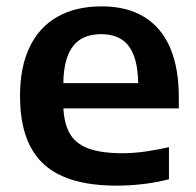

<svg xmlns="http://www.w3.org/2000/svg" viewBox="-20 -574 618 604"><path d="M346 10Q244 10 176.8 -19.5Q109.5 -49 76.2 -111.5Q43 -174 43 -272.5Q43 -363 73.2 -426Q103.5 -489 161 -521.5Q218.5 -554 300 -554Q378.5 -554 432.8 -521.2Q487 -488.5 514.8 -424.8Q542.5 -361 542.5 -268V-233H110.5V-312.5H440L415 -302Q415 -360.5 401.8 -397Q388.5 -433.5 362.5 -450Q336.5 -466.5 298 -466.5Q259.5 -466.5 233 -450Q206.5 -433.5 192.8 -397.5Q179 -361.5 179 -302V-251Q179 -193.5 197 -158.5Q215 -123.5 255.8 -107.8Q296.5 -92 365.5 -92Q399.5 -92 436.5 -97.2Q473.5 -102.5 511.5 -111V-10Q467 1 426.2 5.5Q385.5 10 346 10Z"/></svg>

Font: Encode Sans SemiExpanded SemiBold
Style: Regular
Weight: 600
Width: 6
Designer: Multiple Designers
Foundry: Impallari Type
Version: Version 3.002